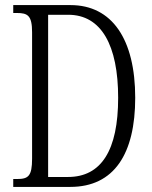

<svg xmlns="http://www.w3.org/2000/svg" viewBox="-20 -734 596 754"><path d="M32 0H256C429 0 511 -131 511 -350C511 -580 420 -714 257 -714H32V-683H46C89 -683 106 -673 106 -607V-111C106 -42 91 -31 47 -31H32ZM247 -39H169V-676H248C378 -676 444 -556 444 -350C444 -144 378 -39 247 -39Z"/></svg>

Font: Noto Serif Thai ExtraCondensed Light
Style: Regular
Weight: 300
Width: 2
Designer: Monotype Design Team
Foundry: Monotype Imaging Inc.
Version: Version 2.002